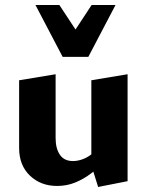

<svg xmlns="http://www.w3.org/2000/svg" viewBox="-20 -731 583 763"><path d="M207 8Q142 8 99 -33Q56 -74 56 -143V-412L201 -436V-182Q201 -141 218 -116Q235 -91 270 -91Q287 -91 305 -97Q323 -103 339 -114.5Q355 -126 366 -142L403 -101Q375 -67 343.5 -43Q312 -19 278.5 -5.5Q245 8 207 8ZM370 12 343 -74V-412L487 -436V-11ZM229 -505 256 -577 344 -711H439L331 -505ZM229 -505 121 -711H216L305 -576L331 -505Z"/></svg>

Font: Ysabeau Infant ExtraBold
Style: Regular
Weight: 800
Designer: Christian Thalmann (Catharsis Fonts)
Version: Version 2.001;gftools[0.9.30]; featfreeze: ss01,ss02,lnum